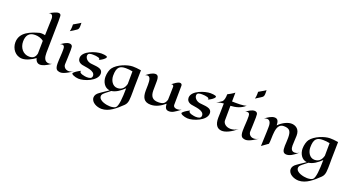

<svg xmlns="http://www.w3.org/2000/svg" viewBox="-69 -1946 6115 3325"><g transform="rotate(20 2988.0 -283.5)"><path d="M771 -68C751 -60 733 -57 717 -57C630 -57 615 -138 615 -216C615 -365 625 -645 625 -803C625 -847 625 -880 623 -898C621 -925 603 -938 578 -938C533 -938 467 -899 416 -875C500 -902 498 -803 498 -803L488 -495C462 -501 438 -503 420 -503C401 -503 389 -501 389 -501C239 -459 47 -393 47 -202C47 -88 126 24 253 24C328 24 423 -25 487 -72C503 -3 545 16 580 16C623 16 683 -8 771 -68ZM485 -388C483 -292 481 -205 481 -154C467 -93 437 -51 356 -51C242 -51 168 -148 168 -262C168 -369 213 -440 326 -440C378 -440 440 -427 485 -388Z M1007 -912C1007 -912 960 -878 879 -835C879 -835 883 -748 867 -706C946 -754 980 -778 980 -778C1004 -794 1008 -822 1008 -860C1008 -876 1007 -893 1007 -912ZM1179 -80C1143 -58 1110 -49 1083 -49C1020 -49 985 -96 986 -139C987 -185 995 -319 995 -403C995 -431 994 -454 992 -465C986 -493 963 -505 936 -505C885 -505 833 -469 786 -436C801 -441 814 -444 825 -444C853 -444 868 -425 869 -382C872 -293 859 -204 859 -110C859 2 899 12 936 19C978 27 1031 17 1179 -80Z M1623 -197C1623 -306 1482 -290 1399 -305C1328 -318 1292 -369 1292 -409C1292 -459 1341 -462 1385 -462C1453 -462 1537 -447 1507 -410C1546 -424 1584 -453 1584 -453C1622 -482 1641 -509 1605 -520C1586 -526 1555 -531 1516 -531C1414 -531 1184 -459 1184 -328C1184 -289 1205 -248 1270 -231C1331 -215 1510 -215 1510 -116C1510 -63 1460 -58 1413 -58C1390 -58 1252 -75 1287 -129C1215 -93 1186 -70 1163 -45C1140 -19 1224 13 1285 16C1390 23 1623 -63 1623 -197Z M2257 -491C2192 -502 2140 -505 2104 -505C2004 -505 1831 -439 1762 -344C1739 -313 1717 -244 1717 -175C1717 -87 1767 13 1866 21C1770 84 1710 128 1710 128C1667 157 1645 193 1645 230C1645 323 1758 371 1840 371C1977 371 2094 266 2196 168C2254 112 2249 41 2251 -103C2251 -103 2249 -159 2257 -491ZM2125 -423C2124 -320 2123 -246 2123 -191C2105 -120 2064 -62 1976 -62C1886 -62 1836 -155 1836 -240C1836 -398 1890 -436 1999 -436C2039 -436 2086 -432 2125 -423ZM1782 114C1782 114 1819 78 1897 21C1976 12 2057 -46 2123 -111C2121 68 2110 223 2066 257C2046 272 2007 280 1964 280C1907 280 1756 253 1756 167C1756 149 1764 131 1782 114Z M3152 -90C3127 -78 3100 -72 3076 -72C3036 -72 3004 -89 3003 -126C3002 -185 3007 -440 3007 -481C3007 -506 2989 -519 2967 -519C2926 -519 2868 -471 2830 -443C2878 -456 2878 -413 2878 -413C2878 -336 2874 -259 2872 -173C2850 -95 2810 -75 2728 -74C2618 -72 2579 -131 2577 -232C2577 -290 2579 -348 2579 -412C2579 -460 2572 -518 2518 -518C2458 -518 2401 -474 2353 -436C2369 -442 2383 -445 2394 -445C2449 -445 2457 -380 2457 -298C2457 -263 2455 -225 2455 -187C2455 -70 2487 12 2617 12C2712 12 2798 -35 2872 -99C2876 -27 2895 7 2946 10C3012 14 3055 -18 3152 -90Z M3633 -197C3633 -306 3492 -290 3409 -305C3338 -318 3302 -369 3302 -409C3302 -459 3351 -462 3395 -462C3463 -462 3547 -447 3517 -410C3556 -424 3594 -453 3594 -453C3632 -482 3651 -509 3615 -520C3596 -526 3565 -531 3526 -531C3424 -531 3194 -459 3194 -328C3194 -289 3215 -248 3280 -231C3341 -215 3520 -215 3520 -116C3520 -63 3470 -58 3423 -58C3400 -58 3262 -75 3297 -129C3225 -93 3196 -70 3173 -45C3150 -19 3234 13 3295 16C3400 23 3633 -63 3633 -197Z M4197 -112C4148 -81 4100 -68 4059 -68C3979 -68 3922 -116 3921 -173C3921 -260 3922 -350 3923 -443C4017 -448 4117 -471 4188 -542C4138 -518 3991 -522 3991 -522C3991 -522 3959 -522 3924 -523L3926 -687C3926 -687 3894 -658 3803 -612C3803 -482 3756 -465 3756 -465C3756 -465 3711 -434 3672 -409C3720 -434 3774 -440 3802 -442C3800 -271 3796 -182 3796 -182C3793 -44 3848 10 3923 15C3998 20 4095 -30 4197 -112Z M4419 -912C4419 -912 4372 -878 4291 -835C4291 -835 4295 -748 4279 -706C4358 -754 4392 -778 4392 -778C4416 -794 4420 -822 4420 -860C4420 -876 4419 -893 4419 -912ZM4591 -80C4555 -58 4522 -49 4495 -49C4432 -49 4397 -96 4398 -139C4399 -185 4407 -319 4407 -403C4407 -431 4406 -454 4404 -465C4398 -493 4375 -505 4348 -505C4297 -505 4245 -469 4198 -436C4213 -441 4226 -444 4237 -444C4265 -444 4280 -425 4281 -382C4284 -293 4271 -204 4271 -110C4271 2 4311 12 4348 19C4390 27 4443 17 4591 -80Z M4775 -54C4798 -155 4748 -429 4913 -429C5027 -429 5052 -379 5052 -263C5052 -213 5048 -158 5046 -115C5043 -18 5064 17 5119 19C5174 20 5234 -9 5329 -93C5300 -72 5270 -62 5244 -62C5185 -62 5169 -109 5169 -165C5169 -212 5175 -274 5177 -346C5180 -470 5103 -506 5045 -514C4964 -525 4858 -468 4792 -398C4791 -430 4787 -458 4777 -480C4765 -506 4741 -516 4714 -516C4656 -516 4594 -472 4543 -435C4563 -444 4581 -449 4597 -449C4648 -449 4673 -402 4670 -323C4670 -323 4670 -220 4658 30L4775 -54Z M5890 -491C5825 -502 5773 -505 5737 -505C5637 -505 5464 -439 5395 -344C5372 -313 5350 -244 5350 -175C5350 -87 5400 13 5499 21C5403 84 5343 128 5343 128C5300 157 5278 193 5278 230C5278 323 5391 371 5473 371C5610 371 5727 266 5829 168C5887 112 5882 41 5884 -103C5884 -103 5882 -159 5890 -491ZM5758 -423C5757 -320 5756 -246 5756 -191C5738 -120 5697 -62 5609 -62C5519 -62 5469 -155 5469 -240C5469 -398 5523 -436 5632 -436C5672 -436 5719 -432 5758 -423ZM5415 114C5415 114 5452 78 5530 21C5609 12 5690 -46 5756 -111C5754 68 5743 223 5699 257C5679 272 5640 280 5597 280C5540 280 5389 253 5389 167C5389 149 5397 131 5415 114Z"/></g></svg>

Font: Eagle Lake
Style: Regular
Weight: 400
Designer: Astigmatic (AOETI)
Foundry: Astigmatic (AOETI)
Version: Version 1.000